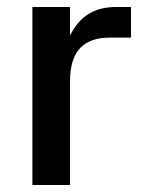

<svg xmlns="http://www.w3.org/2000/svg" viewBox="-20 -531 420 551"><path d="M181 0H73V-511H181V-429Q201 -470 233.5 -490.5Q266 -511 314 -511H356V-423H294Q238 -423 209.5 -392.5Q181 -362 181 -298Z"/></svg>

Font: Asta Sans SemiBold
Style: Regular
Weight: 600
Designer: 42dot
Version: Version 1.000